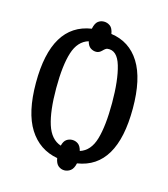

<svg xmlns="http://www.w3.org/2000/svg" viewBox="-98 -661 690 787"><g transform="rotate(15 247.5 -267.5)"><path d="M247 48Q233 48 221.5 39Q210 30 206 7Q128 -7 85 -75Q42 -143 42 -269Q42 -517 206 -542Q211 -566 222 -574.5Q233 -583 247 -583Q261 -583 273 -574.5Q285 -566 289 -542Q368 -531 410.5 -463Q453 -395 453 -269Q453 -18 290 7Q285 30 273 39Q261 48 247 48ZM207 -46Q212 -66 223 -73.5Q234 -81 247 -81Q261 -81 272 -73Q283 -65 288 -45Q332 -59 348.5 -115.5Q365 -172 365 -269Q365 -366 347.5 -425Q330 -484 289 -479Q282 -478 271 -466.5Q260 -455 247 -455Q234 -455 223 -462.5Q212 -470 207 -489Q163 -476 145.5 -421Q128 -366 128 -269Q128 -172 146 -116Q164 -60 207 -46Z"/></g></svg>

Font: Noto Serif ExtraCondensed
Style: Regular
Weight: 400
Width: 2
Designer: Monotype Design Team
Foundry: Monotype Imaging Inc.
Version: Version 2.015